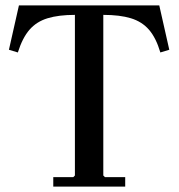

<svg xmlns="http://www.w3.org/2000/svg" viewBox="-20 -690 661 710"><path d="M569 -670 606 -506 573 -496Q557 -550 531 -580Q505 -610 464 -622.5Q423 -635 362 -635V-41L368 -35H443V0H177V-35H251L257 -41V-635Q197 -635 156 -622.5Q115 -610 89 -580Q63 -550 46 -496L13 -506L50 -670Z"/></svg>

Font: Brygada 1918 Medium
Style: Regular
Weight: 500
Designer: Mateusz Machalski | Borys Kosmynka | Przemek Hoffer
Foundry: NIEPODLEGLA 2018
Version: Version 3.006